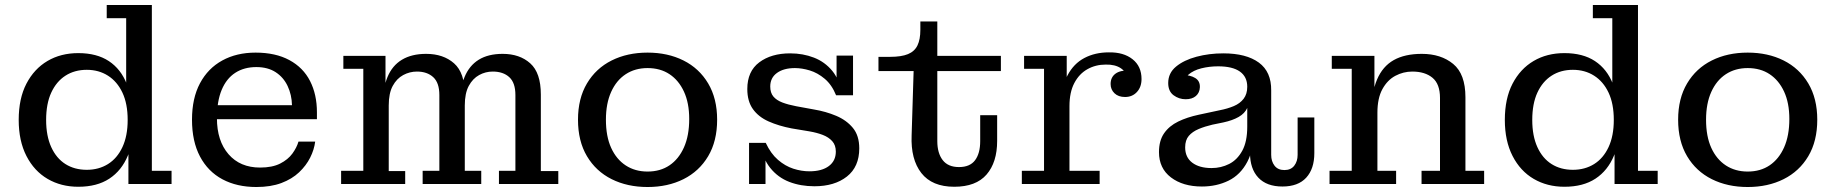

<svg xmlns="http://www.w3.org/2000/svg" viewBox="-20 -738 7359 770"><path d="M294 11Q225 11 171 -20.5Q117 -52 86 -112.5Q55 -173 55 -257Q55 -343 86 -402.5Q117 -462 170.5 -493.5Q224 -525 294 -525Q368 -525 416.5 -493Q465 -461 488.5 -401Q512 -341 512 -259L518 -257Q518 -175 493 -114.5Q468 -54 418.5 -21.5Q369 11 294 11ZM328 -57Q376 -57 413 -80Q450 -103 471 -148Q492 -193 492 -257Q492 -322 471 -366.5Q450 -411 413 -434.5Q376 -458 328 -458Q279 -458 242.5 -434.5Q206 -411 185.5 -366.5Q165 -322 165 -257Q165 -193 185.5 -148Q206 -103 242.5 -80Q279 -57 328 -57ZM495 0V-137L507 -258L486 -361V-665H408V-718H589V-53H668V0Z M1008 12Q930 12 872 -19Q814 -50 782 -110.5Q750 -171 750 -258Q750 -344 782 -404Q814 -464 871.5 -495.5Q929 -527 1005 -527L1008 -469Q959 -469 923.5 -446Q888 -423 869 -377.5Q850 -332 850 -264Q850 -173 896.5 -119.5Q943 -66 1023 -66Q1072 -66 1103.5 -82Q1135 -98 1152.5 -122Q1170 -146 1177 -170H1244Q1240 -138 1224 -106Q1208 -74 1179.5 -47Q1151 -20 1108.5 -4Q1066 12 1008 12ZM798 -260V-316H1151L1251 -288V-260ZM1151 -316Q1150 -358 1133.5 -393Q1117 -428 1085.5 -448.5Q1054 -469 1008 -469L1005 -527Q1085 -527 1140.5 -497Q1196 -467 1223.5 -413Q1251 -359 1251 -288Z M1348 0V-53H1437V-462H1357V-514H1526V-339L1539 -341V-52H1605V0ZM1675 0V-53H1742V-357Q1742 -406 1717.5 -428.5Q1693 -451 1652 -451Q1623 -451 1597 -437Q1571 -423 1555 -393.5Q1539 -364 1539 -315H1515Q1515 -383 1534 -429Q1553 -475 1592 -498.5Q1631 -522 1689 -522Q1758 -522 1801 -484Q1844 -446 1844 -359V-53H1910V0ZM1981 0V-53H2047V-357Q2047 -406 2022.5 -428.5Q1998 -451 1956 -451Q1927 -451 1901.5 -437Q1876 -423 1860 -393.5Q1844 -364 1844 -315H1824Q1824 -383 1843 -429Q1862 -475 1900 -498.5Q1938 -522 1996 -522Q2064 -522 2106.5 -484Q2149 -446 2149 -359V-52H2219V0Z M2577 12Q2496 12 2433 -19.5Q2370 -51 2334 -111.5Q2298 -172 2298 -258Q2298 -343 2334 -403.5Q2370 -464 2433 -495.5Q2496 -527 2577 -527Q2658 -527 2721 -495.5Q2784 -464 2820 -403.5Q2856 -343 2856 -258Q2856 -172 2820 -111.5Q2784 -51 2721 -19.5Q2658 12 2577 12ZM2577 -50Q2628 -50 2665 -75Q2702 -100 2723 -147Q2744 -194 2744 -261Q2744 -325 2723 -370.5Q2702 -416 2665 -440.5Q2628 -465 2577 -465Q2527 -465 2489.5 -440.5Q2452 -416 2431 -369.5Q2410 -323 2410 -258Q2410 -191 2431 -145Q2452 -99 2489.5 -74.5Q2527 -50 2577 -50Z M3246 9Q3191 9 3145.5 -8.5Q3100 -26 3069 -64.5Q3038 -103 3028 -165H3051Q3071 -122 3100 -97Q3129 -72 3161.5 -61.5Q3194 -51 3226 -51Q3276 -51 3304 -72Q3332 -93 3332 -130Q3332 -156 3317.5 -172Q3303 -188 3279.5 -197Q3256 -206 3227 -211L3155 -223Q3103 -233 3062.5 -251Q3022 -269 2999.5 -300.5Q2977 -332 2977 -381Q2977 -452 3025 -488Q3073 -524 3149 -524Q3200 -524 3244 -507Q3288 -490 3318 -453.5Q3348 -417 3356 -356H3333Q3316 -398 3287.5 -422Q3259 -446 3227.5 -455.5Q3196 -465 3168 -465Q3123 -465 3096 -445.5Q3069 -426 3069 -391Q3069 -366 3081.5 -351Q3094 -336 3117.5 -327Q3141 -318 3173 -312L3244 -299Q3292 -291 3333.5 -273.5Q3375 -256 3400.5 -225Q3426 -194 3426 -143Q3426 -69 3376.5 -30Q3327 9 3246 9ZM2984 0V-165H3028L3050 -131V0ZM3356 -356 3335 -390V-515H3401V-356Z M3807 11Q3718 11 3675 -44Q3632 -99 3636 -195L3644 -453H3503V-510H3549Q3595 -510 3621.5 -521Q3648 -532 3659.5 -556Q3671 -580 3671 -618V-652H3739V-172Q3739 -124 3760.5 -96Q3782 -68 3826 -68Q3870 -68 3890.5 -95.5Q3911 -123 3911 -172V-276H3979V-173Q3979 -87 3936.5 -38Q3894 11 3807 11ZM3739 -453V-514H3994V-453Z M4078 0V-53H4167V-462H4087V-514H4258V-342L4269 -344V-53H4390V0ZM4235 -312Q4236 -388 4261 -435.5Q4286 -483 4329 -505.5Q4372 -528 4427 -528Q4486 -529 4522 -500.5Q4558 -472 4558 -421Q4558 -389 4539.5 -369Q4521 -349 4492 -349Q4465 -349 4449.5 -364Q4434 -379 4434 -401Q4434 -428 4453.5 -442.5Q4473 -457 4510 -455L4501 -419Q4499 -448 4475.5 -464Q4452 -480 4414 -479Q4374 -479 4341 -460.5Q4308 -442 4288.5 -405Q4269 -368 4269 -312Z M4735 -340Q4708 -340 4686.5 -356Q4665 -372 4665 -405Q4665 -445 4696.5 -471Q4728 -497 4778.5 -510.5Q4829 -524 4886 -524Q4978 -524 5028.5 -487Q5079 -450 5078 -375L4982 -390Q4982 -430 4952.5 -451Q4923 -472 4865 -472Q4830 -472 4798 -464Q4766 -456 4746 -438.5Q4726 -421 4723 -391L4722 -438Q4754 -437 4773.5 -425Q4793 -413 4792 -388Q4791 -366 4776 -353Q4761 -340 4735 -340ZM5123 10Q5060 10 5026.5 -25.5Q4993 -61 4993 -125V-159H4982V-305H4976L4982 -349V-390L5078 -375V-117Q5078 -91 5091.5 -73.5Q5105 -56 5131 -56Q5157 -56 5170.5 -73.5Q5184 -91 5184 -117V-267H5251V-124Q5251 -61 5218.5 -25.5Q5186 10 5123 10ZM4800 10Q4724 10 4676 -26.5Q4628 -63 4628 -128Q4628 -174 4648.5 -203.5Q4669 -233 4705 -250.5Q4741 -268 4788 -278L4872 -296Q4903 -302 4928 -312.5Q4953 -323 4967.5 -342Q4982 -361 4982 -390L4985 -305H4982Q4972 -283 4947.5 -269Q4923 -255 4886 -247L4842 -238Q4812 -231 4787 -220.5Q4762 -210 4747.5 -193Q4733 -176 4733 -147Q4733 -107 4761.5 -85.5Q4790 -64 4839 -64Q4877 -64 4909.5 -80.5Q4942 -97 4962 -133.5Q4982 -170 4982 -230L5010 -227Q5010 -142 4982.5 -89.5Q4955 -37 4907 -13.5Q4859 10 4800 10Z M5681 0V-53H5755V-345Q5755 -401 5725 -426Q5695 -451 5644 -451Q5608 -451 5576 -434Q5544 -417 5524 -380.5Q5504 -344 5504 -286H5480Q5480 -366 5502.5 -419Q5525 -472 5569.5 -497Q5614 -522 5682 -522Q5759 -522 5808 -481.5Q5857 -441 5857 -348V-53H5932V0ZM5312 0V-53H5401V-462H5321V-514H5492V-333L5504 -335V-53H5579V0Z M6254 11Q6185 11 6131 -20.5Q6077 -52 6046 -112.5Q6015 -173 6015 -257Q6015 -343 6046 -402.5Q6077 -462 6130.5 -493.5Q6184 -525 6254 -525Q6328 -525 6376.5 -493Q6425 -461 6448.5 -401Q6472 -341 6472 -259L6478 -257Q6478 -175 6453 -114.5Q6428 -54 6378.5 -21.5Q6329 11 6254 11ZM6288 -57Q6336 -57 6373 -80Q6410 -103 6431 -148Q6452 -193 6452 -257Q6452 -322 6431 -366.5Q6410 -411 6373 -434.5Q6336 -458 6288 -458Q6239 -458 6202.5 -434.5Q6166 -411 6145.5 -366.5Q6125 -322 6125 -257Q6125 -193 6145.5 -148Q6166 -103 6202.5 -80Q6239 -57 6288 -57ZM6455 0V-137L6467 -258L6446 -361V-665H6368V-718H6549V-53H6628V0Z M6989 12Q6908 12 6845 -19.5Q6782 -51 6746 -111.5Q6710 -172 6710 -258Q6710 -343 6746 -403.5Q6782 -464 6845 -495.5Q6908 -527 6989 -527Q7070 -527 7133 -495.5Q7196 -464 7232 -403.5Q7268 -343 7268 -258Q7268 -172 7232 -111.5Q7196 -51 7133 -19.5Q7070 12 6989 12ZM6989 -50Q7040 -50 7077 -75Q7114 -100 7135 -147Q7156 -194 7156 -261Q7156 -325 7135 -370.5Q7114 -416 7077 -440.5Q7040 -465 6989 -465Q6939 -465 6901.5 -440.5Q6864 -416 6843 -369.5Q6822 -323 6822 -258Q6822 -191 6843 -145Q6864 -99 6901.5 -74.5Q6939 -50 6989 -50Z"/></svg>

Font: Montagu Slab 24pt
Style: Regular
Weight: 400
Designer: Florian Karsten
Foundry: Florian Karsten
Version: Version 1.000